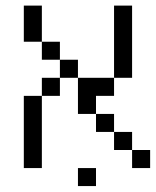

<svg xmlns="http://www.w3.org/2000/svg" viewBox="-20 -582 540 665"><path d="M312.5 62.5V0H250V62.5ZM500 0V-62.5H437.5V0ZM62.5 -250Q62.5 -250 62.5 0H125Q125 0 125 -250ZM437.5 -62.5V-125H375V-62.5ZM375 -125V-187.5H312.5V-125ZM312.5 -187.5V-250H375V-312.5H250Q250 -312.5 250 -187.5ZM125 -250H187.5V-312.5H125ZM187.5 -312.5H250V-375H187.5ZM375 -312.5H437.5Q437.5 -312.5 437.5 -562.5H375Q375 -562.5 375 -312.5ZM187.5 -375V-437.5H125V-375ZM125 -437.5Q125 -437.5 125 -562.5H62.5Q62.5 -562.5 62.5 -437.5Z"/></svg>

Font: UnifontExMono
Style: Regular
Weight: 500
Version: Version 15.0.06